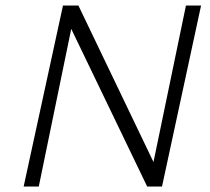

<svg xmlns="http://www.w3.org/2000/svg" viewBox="-20 -678 765 698"><path d="M711 -658 569 0H515L239 -573L121 0H66L209 -658H265L538 -89L656 -658Z"/></svg>

Font: Ysabeau Infant Semilight
Style: Italic
Weight: 300
Italic angle: -12°
Designer: Christian Thalmann (Catharsis Fonts)
Version: Version 0.003